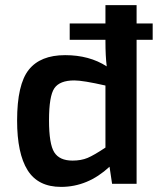

<svg xmlns="http://www.w3.org/2000/svg" viewBox="-20 -720 619 752"><path d="M578 -628V-564H515V0H419L409 -67Q324 12 219 12Q129 12 88 -53.5Q47 -119 47 -248Q47 -389 92.5 -446.5Q138 -504 235 -504Q330 -504 398 -460Q393 -500 393 -559V-564H253V-628H393V-700H515V-628ZM172 -249Q172 -156 192.5 -123.5Q213 -91 264 -91Q298 -91 323 -101.5Q348 -112 393 -142V-385Q305 -405 271 -405Q214 -405 193 -374.5Q172 -344 172 -249Z"/></svg>

Font: Exo 2 Semi Bold
Style: Regular
Weight: 600
Designer: Natanael Gama
Version: Version 1.001;PS 001.001;hotconv 1.0.88;makeotf.lib2.5.64775